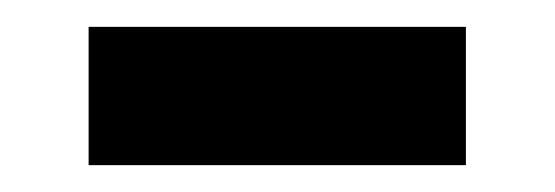

<svg xmlns="http://www.w3.org/2000/svg" viewBox="-20 -373 413 143"><path d="M46 -250H327V-353H46Z"/></svg>

Font: Karla
Style: Bold Stencil
Weight: 400
Designer: Jonathan Pinhorn
Version: Version 1.000